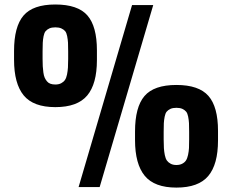

<svg xmlns="http://www.w3.org/2000/svg" viewBox="-20 -832 1032 854"><path d="M329.6 0 567.4 -809.6H661.6L423.3 0ZM764.6 2.4Q667 2.4 623.8 -50Q580.6 -102.5 580.6 -209V-247.1Q580.6 -355.5 622.6 -404.8Q664.6 -454.1 764.6 -454.1Q864.3 -454.1 907 -405.5Q949.7 -356.9 949.7 -250V-207.5Q949.7 -100.6 906.2 -49.1Q862.8 2.4 764.6 2.4ZM821.3 -212.4V-245.6Q821.3 -270 820.6 -284.2Q819.8 -298.3 816.9 -313.2Q814 -328.1 807.9 -335.4Q801.8 -342.8 791.3 -347.7Q780.8 -352.5 764.6 -352.5Q748.5 -352.5 738 -347.7Q727.5 -342.8 721.4 -335.4Q715.3 -328.1 712.4 -313Q709.5 -297.9 708.7 -283.9Q708 -270 708 -245.6V-211.9Q708 -188.5 709 -173.1Q710 -157.7 713.1 -142.1Q716.3 -126.5 722.4 -117.9Q728.5 -109.4 739 -103.8Q749.5 -98.1 764.6 -98.1Q779.8 -98.1 790.5 -103.8Q801.3 -109.4 807.1 -118.2Q813 -127 816.4 -142.8Q819.8 -158.7 820.6 -173.6Q821.3 -188.5 821.3 -212.4ZM226.1 -355.5Q128.4 -355.5 85.4 -407.7Q42.5 -460 42.5 -566.4V-605Q42.5 -713.4 84.5 -762.7Q126.5 -812 226.1 -812Q326.2 -812 368.7 -763.4Q411.1 -714.8 411.1 -607.9V-564.9Q411.1 -458.5 367.7 -407Q324.2 -355.5 226.1 -355.5ZM226.1 -456.1Q241.2 -456.1 252 -461.7Q262.7 -467.3 268.8 -476.1Q274.9 -484.9 278.1 -500.5Q281.2 -516.1 282.2 -531.2Q283.2 -546.4 283.2 -569.8V-603Q283.2 -627.9 282.5 -641.8Q281.7 -655.8 278.8 -670.9Q275.9 -686 269.8 -693.4Q263.7 -700.7 252.9 -705.6Q242.2 -710.4 226.1 -710.4Q210 -710.4 199.5 -705.6Q189 -700.7 182.9 -693.4Q176.8 -686 173.8 -670.9Q170.9 -655.8 170.2 -641.8Q169.4 -627.9 169.4 -603.5V-569.8Q169.4 -550.3 170.2 -537.1Q170.9 -523.9 172.9 -509.8Q174.8 -495.6 178.7 -486.8Q182.6 -478 188.7 -470.5Q194.8 -462.9 204.1 -459.5Q213.4 -456.1 226.1 -456.1Z"/></svg>

Font: Oswald
Style: DemiBold
Weight: 600
Designer: Vernon Adams
Foundry: Vernon Adams
Version: 3.0; ttfautohint (v0.95) -l 8 -r 50 -G 200 -x 0 -w "G" -W -c